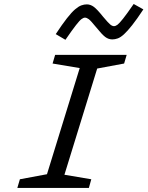

<svg xmlns="http://www.w3.org/2000/svg" viewBox="-20 -925 726 945"><path d="M392.4 -655H479.1L277.1 0H190.4ZM238.8 -612.3 251.4 -655H603.5L590.9 -612.3L424.2 -581.3ZM77.9 -42.7 244.5 -73.7 429.3 -42.7 417.4 0H65.3ZM685.6 -878.8Q653.7 -830.3 630.4 -801Q607.2 -771.8 590.4 -756.4Q573.6 -741.1 559.7 -736Q545.7 -731 532.7 -731Q514.1 -731 497.9 -743.1Q481.8 -755.2 452.2 -792Q427 -823.1 416.9 -830.6Q406.8 -838.2 398.1 -838.2Q391 -838.2 381.5 -831.3Q371.9 -824.4 354 -801.4Q336 -778.4 302 -729.1L254.4 -757.1Q286.3 -805.6 309.2 -834.8Q332.1 -864.1 349.3 -878.8Q366.4 -893.4 380.3 -898.5Q394.3 -903.5 407.3 -903.5Q425.2 -903.5 441.7 -891.4Q458.2 -879.3 487.5 -842.5Q513 -812.1 522.8 -804.2Q532.5 -796.3 540.9 -796.3Q549 -796.3 558.2 -803.2Q567.4 -810.1 585.8 -833.2Q604.3 -856.4 638 -905.4Z"/></svg>

Font: Intel One Mono Light
Style: Italic
Weight: 300
Italic angle: -16°
Monospace: yes
Designer: Fred Shallcrass
Foundry: Frere-Jones Type LLC
Version: Version 1.004